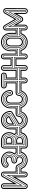

<svg xmlns="http://www.w3.org/2000/svg" viewBox="1632 -2214 585 3888"><g transform="rotate(-90 1924.0 -269.5)"><path d="M373.5 -225.1V-482.2Q373.5 -491 370.6 -498.2Q367.7 -505.4 362.5 -510.5Q357.4 -515.6 350.2 -518.4Q343 -521.2 334.5 -521.2Q323.5 -521.2 314.9 -516.1Q306.4 -511 301.5 -502.4L137 -213.6V-482.7Q137 -491.5 134 -498.7Q131.1 -505.9 126 -511Q120.8 -516.1 113.6 -518.9Q106.4 -521.7 97.9 -521.7Q89.6 -521.7 82.6 -518.7Q75.7 -515.6 70.6 -510.4Q65.4 -505.1 62.6 -498Q59.8 -491 59.8 -482.7V-58.1Q59.8 -50.3 62.6 -43.2Q65.4 -36.1 70.6 -30.8Q75.7 -25.4 82.6 -22.2Q89.6 -19 97.9 -19Q107.2 -19 113 -21.6Q118.9 -24.2 122.8 -27.8Q126.7 -31.5 129.3 -35.8Q131.8 -40 134.3 -43.7L296.4 -320.6V-59.1Q296.4 -51.3 299.2 -44.2Q302 -37.1 307.1 -31.7Q312.3 -26.4 319.2 -23.2Q326.2 -20 334.5 -20Q343 -20 350.2 -22.8Q357.4 -25.6 362.5 -30.8Q367.7 -35.9 370.6 -43.1Q373.5 -50.3 373.5 -59.1V-147H435.1V-127H393.6V-59.1Q393.6 -46.6 388.9 -35.9Q384.3 -25.1 376.3 -17.1Q368.4 -9 357.7 -4.5Q346.9 0 334.5 0Q322 0 311.6 -4.9Q301.3 -9.8 293.6 -17.9Q285.9 -26.1 281.6 -36.7Q277.3 -47.4 277.3 -59.1V-244.9L154.8 -37.8Q148.4 -29.1 143.8 -22Q139.2 -14.9 133.4 -9.8Q127.7 -4.6 119.4 -1.8Q111.1 1 97.9 1Q85.4 1 75.1 -3.9Q64.7 -8.8 57 -17Q49.3 -25.1 45 -35.8Q40.8 -46.4 40.8 -58.1V-482.7Q40.8 -495.1 44.9 -505.9Q49.1 -516.6 56.6 -524.7Q64.2 -532.7 74.7 -537.2Q85.2 -541.7 97.9 -541.7Q110.6 -541.7 121.5 -537.4Q132.3 -533 140.1 -525Q147.9 -517.1 152.5 -506.2Q157 -495.4 157 -482.7V-289.6L283.9 -511.2Q291 -524.9 304 -533.1Q316.9 -541.3 334.5 -541.3Q347.7 -541.3 358.9 -536.4L361.3 -535.4V-535.2Q376 -528.1 384.8 -514.3Q393.6 -500.5 393.6 -482.2V-245.1H435.1V-225.1ZM109.9 -482.7Q109.9 -487.3 106.6 -491.1Q103.3 -494.9 97.9 -494.9Q94 -494.9 90.9 -490.7Q87.9 -486.6 87.9 -482.7V-58.1Q87.9 -54.2 90.2 -51.1Q92.5 -48.1 97.9 -48.1Q100.1 -48.1 102.5 -48.7Q105 -49.3 107.2 -50.2Q109.4 -51 111 -52.2Q112.5 -53.5 113 -54.9L324.5 -429.2V-59.1Q324.5 -55.2 326.8 -52.1Q329.1 -49.1 334.5 -49.1Q339.1 -49.1 342.8 -51.4Q346.4 -53.7 346.4 -59.1V-175H435.1V-166H356.4V-59.1Q356.4 -54.7 354.6 -50.9Q352.8 -47.1 349.6 -44.6Q346.4 -42 342.5 -40.5Q338.6 -39.1 334.5 -39.1Q331.1 -39.1 327.5 -40.6Q324 -42.2 321 -44.9Q318.1 -47.6 316.3 -51.3Q314.5 -54.9 314.5 -59.1V-392.1L120.8 -52.5Q116.9 -45.4 111.8 -41.6Q106.7 -37.8 97.9 -38.1Q94.5 -38.1 90.9 -39.7Q87.4 -41.3 84.5 -44.1Q81.5 -46.9 79.7 -50.4Q77.9 -54 77.9 -58.1V-482.7Q77.9 -486.3 79.6 -490.2Q81.3 -494.1 84.1 -497.3Q86.9 -500.5 90.6 -502.6Q94.2 -504.6 97.9 -504.6Q102.1 -504.6 106 -502.8Q109.9 -501 113 -497.8Q116.2 -494.6 118 -490.7Q119.9 -486.8 119.9 -482.7V-144L320.1 -493.9Q322.8 -498 326.3 -500.6Q329.8 -503.2 334.5 -503.2Q339.1 -503.2 343.1 -501.5Q347.2 -499.8 350.1 -496.8Q353 -493.9 354.7 -490.1Q356.4 -486.3 356.4 -482.2V-206.1H435.1V-197H346.4V-478Q346.4 -484.4 344.5 -488.9Q342.5 -493.4 335.7 -493.4Q331.8 -493.4 329.5 -490.4Q327.1 -487.3 325 -484.1L109.9 -100.8Z M763.9 -272Q768.8 -265.6 773.1 -258.9Q777.3 -252.2 781 -245.1H830.1V-225.1H767.8Q762.5 -238.3 754.6 -250Q746.8 -261.7 736.3 -272Q758.5 -292.7 768.8 -320.2Q779.1 -347.7 779.1 -377.7Q779.1 -398.4 773.1 -417.4Q767.1 -436.3 756.2 -452.4Q745.4 -468.5 730.6 -481.4Q715.8 -494.4 698.1 -503.5Q680.4 -512.7 660.5 -517.6Q640.6 -522.5 619.9 -522.5Q610.8 -522.5 597.9 -520.3Q585 -518.1 570.6 -513.7Q556.2 -509.3 542 -502.8Q527.8 -496.3 516.6 -487.7Q505.4 -479 498.3 -468.4Q491.2 -457.8 491.2 -445.1Q491.2 -437.3 494.4 -430.2Q497.6 -423.1 503.1 -417.7Q508.5 -412.4 515.9 -409.2Q523.2 -406 531.2 -406Q538.8 -406 545.5 -408.9Q552.2 -411.9 558.6 -416.3Q564.9 -420.7 571.5 -425.9Q578.1 -431.2 585.8 -435.5Q593.5 -439.9 602.7 -442.9Q611.8 -445.8 623.3 -445.8Q637.7 -445.8 651.6 -441.5Q665.5 -437.3 676.4 -428.7Q687.3 -420.2 694 -407.5Q700.7 -394.8 700.7 -377.7Q700.7 -342.8 679.1 -327.3Q657.5 -311.8 615.2 -312.3Q607.2 -312.3 600.2 -309.2Q593.3 -306.2 588.1 -300.9Q583 -295.7 580.1 -288.6Q577.1 -281.5 577.1 -273.2Q577.1 -264.9 580.3 -257.8Q583.5 -250.7 588.7 -245.5Q594 -240.2 600.8 -237.2Q607.7 -234.1 615.2 -234.1Q657.5 -233.9 679.1 -216.7Q700.7 -199.5 700.7 -164.6Q700.7 -147.2 694.3 -134.5Q688 -121.8 677.6 -113.3Q667.2 -104.7 653.7 -100.6Q640.1 -96.4 625.7 -96.4Q618.7 -96.4 609 -98Q599.4 -99.6 590 -102.8Q580.6 -106 572.5 -110.7Q564.5 -115.5 560.8 -121.8L510 -208.7Q506.6 -214.1 501.7 -217.4Q496.8 -220.7 491.1 -222.4Q485.4 -224.1 478.9 -224.6Q472.4 -225.1 465.8 -225.1H421.6V-245.1H463.6Q472.4 -245.1 481.4 -243.9Q490.5 -242.7 498.8 -239.7Q507.1 -236.8 514.4 -231.8Q521.7 -226.8 526.9 -219.2L577.9 -132.3Q580.3 -127.9 585.8 -124.8Q591.3 -121.6 597.8 -119.4Q604.2 -117.2 610.8 -116.1Q617.4 -115 622.3 -115Q634.3 -115 645.3 -118Q656.2 -121.1 664.7 -127.3Q673.1 -133.5 678.1 -142.8Q683.1 -152.1 683.1 -164.6Q683.1 -191.2 665.4 -202.9Q647.7 -214.6 615.2 -214.1Q602.8 -214.1 592.2 -219.1Q581.5 -224.1 573.7 -232.4Q565.9 -240.7 561.5 -251.3Q557.1 -262 557.1 -273.2Q557.1 -284.7 561.5 -295Q565.9 -305.4 573.7 -313.5Q581.5 -321.5 592.2 -326.5Q602.8 -331.5 615.2 -332.3Q617.2 -332.3 618.9 -332.2Q620.6 -332 622.6 -332Q637.2 -332 648.4 -334.4Q659.7 -336.7 667.4 -342Q675 -347.4 679.1 -356.2Q683.1 -365 683.1 -377.7Q683.1 -389.6 678.2 -398.9Q673.3 -408.2 665.3 -414.4Q657.2 -420.7 646.6 -423.8Q636 -427 624.3 -427Q614.3 -427 606.3 -424Q598.4 -420.9 591.3 -416.4Q584.2 -411.9 577.6 -406.6Q571 -401.4 564.1 -396.9Q557.1 -392.3 549.2 -389.3Q541.3 -386.2 531.5 -386.2Q519.8 -386.2 509 -390.6Q498.3 -395 490.1 -402.7Q481.9 -410.4 477.1 -421.1Q472.2 -431.9 472.2 -444.3Q473.6 -466.3 486.6 -484.3Q499.5 -502.2 520.3 -515Q541 -527.8 567.1 -534.9Q593.3 -542 621.1 -542Q645 -542 667.6 -536Q690.2 -530 710.1 -519.3Q730 -508.5 746.5 -493.4Q762.9 -478.3 774.7 -460Q786.4 -441.7 793 -420.8Q799.6 -399.9 799.6 -377.7Q799.6 -348.4 790.9 -321.3Q782.2 -294.2 763.9 -272ZM704.1 -272.7Q723.4 -260.3 735.5 -243Q747.6 -225.8 753.2 -206.1H830.1V-197H747.6Q744.6 -209 739.5 -220.2Q734.4 -231.4 726.7 -241.3Q719 -251.2 708.6 -259.3Q698.2 -267.3 685.1 -273.2Q702.6 -280.3 715.2 -291.3Q727.8 -302.2 735.8 -316Q743.9 -329.8 747.7 -345.6Q751.5 -361.3 751.5 -377.7Q751.5 -403.3 740.6 -424.9Q729.7 -446.5 711.5 -462.3Q693.4 -478 669.7 -486.8Q646 -495.6 620.6 -495.6Q610.4 -495.6 598.8 -493.5Q587.2 -491.5 575.7 -487.9Q564.2 -484.4 553.7 -479.6Q543.2 -474.9 535 -469.5Q526.9 -464.1 522.1 -458.3Q517.3 -452.4 517.3 -446.8Q517.3 -441.9 520.9 -437.9Q524.4 -433.8 529.8 -433.8Q534.9 -433.8 537.8 -436.8Q550.3 -447.3 561.8 -454.2Q573.2 -461.2 584.1 -465.5Q595 -469.7 605.3 -471.4Q615.7 -473.1 626 -473.1Q646 -473.1 664.8 -467.3Q683.6 -461.4 698 -449.5Q712.4 -437.5 721.2 -419.7Q730 -401.9 730 -377.7Q730 -329.6 700.9 -307Q671.9 -284.4 615.2 -284.2Q610.6 -284.2 607.4 -280.5Q604.2 -276.9 604.2 -273.2Q604.2 -268.6 607.8 -265.4Q611.3 -262.2 615.2 -262.2Q671.9 -262.7 700.9 -237.8Q730 -212.9 730 -164.6Q730 -140.4 721.2 -122.4Q712.4 -104.5 698 -92.5Q683.6 -80.6 664.8 -74.6Q646 -68.6 626 -68.6Q616.2 -68.6 603 -71.4Q589.8 -74.2 576.9 -79.3Q564 -84.5 553.1 -91.6Q542.2 -98.6 537.1 -107.2L487.8 -189.7Q485.1 -194.3 479.9 -195.7Q474.6 -197 470 -197H421.6V-206.1H467.8Q471.4 -206.1 475.5 -205.7Q479.5 -205.3 483.2 -204.1Q486.8 -202.9 490 -200.7Q493.2 -198.5 495.4 -194.8L543.2 -114.3Q547.9 -106.4 557.5 -99.9Q567.1 -93.3 578.6 -88.5Q590.1 -83.7 602.1 -80.9Q614 -78.1 623 -78.1Q641.4 -78.1 658.8 -83.6Q676.3 -89.1 689.9 -99.9Q703.6 -110.6 711.9 -126.8Q720.2 -143.1 720.2 -164.6Q720.2 -183.1 714.7 -199.2Q709.2 -215.3 696.9 -227.3Q684.6 -239.3 664.6 -246.1Q644.5 -252.9 615.2 -253.2Q605.2 -253.2 600.2 -259Q595.2 -264.9 595.2 -273.2Q595.2 -283 601.1 -288.1Q606.9 -293.2 615.2 -293.2Q644.5 -293.5 664.6 -299.7Q684.6 -305.9 696.9 -317Q709.2 -328.1 714.7 -343.5Q720.2 -358.9 720.2 -377.7Q720.2 -398.9 712.3 -415Q704.3 -431.2 691.2 -441.8Q678 -452.4 660.9 -457.8Q643.8 -463.1 625.5 -463.1Q616.2 -463.1 606.9 -461.7Q597.7 -460.2 587.6 -456.4Q577.6 -452.6 566.9 -446.3Q556.2 -439.9 544.2 -430.4Q537.8 -423.8 530.3 -423.8Q526.1 -423.8 522.2 -425.8Q518.3 -427.7 515.4 -431Q512.5 -434.3 510.6 -438.5Q508.8 -442.6 508.8 -446.8Q508.8 -454.3 514.2 -461.9Q519.5 -469.5 528.4 -476.2Q537.4 -482.9 549 -488.5Q560.5 -494.1 573 -498.2Q585.4 -502.2 597.8 -504.3Q610.1 -506.3 620.6 -506.1Q647.7 -505.4 672.7 -495.5Q697.8 -485.6 716.9 -468.6Q736.1 -451.7 747.6 -428.5Q759 -405.3 759 -377.7Q759 -362.1 755.9 -346.9Q752.7 -331.8 746 -318.2Q739.3 -304.7 728.9 -293.1Q718.5 -281.5 704.1 -272.7ZM421.6 -127V-147H455.3L491.9 -84.5Q497.6 -75.2 506.6 -66.8Q515.6 -58.3 526.9 -51.1Q538.1 -43.9 550.7 -38.1Q563.2 -32.2 575.6 -28.1Q587.9 -23.9 599.4 -21.7Q610.8 -19.5 619.9 -19.5Q648.7 -19.5 675.7 -28.9Q702.6 -38.3 724.1 -55.3Q745.6 -72.3 759.9 -95.7Q774.2 -119.1 777.8 -147H830.1V-127H794.7Q787.4 -98.6 770.4 -75.4Q753.4 -52.2 729.7 -35.6Q706.1 -19 677.5 -9.9Q648.9 -0.7 618.7 -0.7Q608.6 -0.7 595.9 -3.2Q583.3 -5.6 569.5 -10.1Q555.7 -14.6 541.5 -21.2Q527.3 -27.8 514.8 -36Q502.2 -44.2 491.7 -53.8Q481.2 -63.5 474.9 -74.5L443.8 -127ZM421.6 -166V-175H471.7L517.1 -98.9Q521.5 -91.6 528.8 -84.8Q536.1 -78.1 545.2 -72.3Q554.2 -66.4 564.3 -61.8Q574.5 -57.1 584.5 -53.8Q594.5 -50.5 603.8 -48.7Q613 -46.9 620.6 -46.9Q646.2 -46.9 669.8 -55.7Q693.4 -64.5 711.5 -80.1Q729.7 -95.7 740.6 -117.3Q751.5 -138.9 751.5 -164.6Q751.5 -167.2 751.3 -169.8Q751.2 -172.4 751 -175H830.1V-166H759V-164.6Q759 -136.7 747.6 -113.4Q736.1 -90.1 716.8 -73.1Q697.5 -56.2 672.6 -46.6Q647.7 -37.1 620.6 -37.1Q612.8 -37.1 602.9 -38.9Q593 -40.8 582.4 -44.1Q571.8 -47.4 560.9 -52.2Q550 -57.1 540.4 -63.1Q530.8 -69.1 522.9 -76Q515.1 -83 510.5 -90.8L466.3 -166Z M930.4 -262.2 1017.3 -262.5Q1041.7 -262.5 1061.3 -256.2Q1080.8 -250 1094.4 -237.7Q1107.9 -225.3 1115.1 -207Q1122.3 -188.7 1122.3 -164.6Q1122.3 -140.4 1114.3 -122.4Q1106.2 -104.5 1092 -92.7Q1077.9 -80.8 1058.5 -75Q1039.1 -69.1 1016.6 -69.1H930.2ZM930.2 -473.1H1016.6Q1039.1 -473.1 1058.5 -467.3Q1077.9 -461.4 1092 -449.6Q1106.2 -437.7 1114.3 -419.8Q1122.3 -401.9 1122.3 -377.7Q1122.3 -353.5 1115.1 -335.9Q1107.9 -318.4 1094.4 -306.9Q1080.8 -295.4 1061.4 -289.9Q1042 -284.4 1017.6 -284.4L930.7 -284.7ZM940.2 -79.1H1016.4Q1037.6 -79.1 1055.3 -84.5Q1073 -89.8 1085.7 -100.6Q1098.4 -111.3 1105.5 -127.3Q1112.5 -143.3 1112.5 -164.6Q1112.5 -183.1 1107.3 -199.2Q1102.1 -215.3 1090.6 -227.2Q1079.1 -239 1061 -245.7Q1043 -252.4 1017.3 -252.4L940.4 -252.2ZM940.4 -294.2 1017.3 -293.9Q1043 -293.9 1061 -299.9Q1079.1 -305.9 1090.6 -317Q1102.1 -328.1 1107.3 -343.5Q1112.5 -358.9 1112.5 -377.7Q1112.5 -398.9 1105.5 -414.9Q1098.4 -430.9 1085.7 -441.7Q1073 -452.4 1055.3 -457.8Q1037.6 -463.1 1016.4 -463.1H940.2ZM881.1 -225.1H818.1V-245.1H861.1V-482.9Q861.1 -495.1 865.1 -505.6Q869.1 -516.1 876.5 -523.9Q883.8 -531.7 893.8 -536.4Q903.8 -541 915.8 -541.7L916.3 -542.2H1017.1Q1048.1 -542.2 1073.2 -535.6Q1098.4 -529.1 1117.8 -517.6Q1137.2 -506.1 1151.2 -490.5Q1165.3 -474.9 1174.3 -456.7Q1183.3 -438.5 1187.6 -418.3Q1191.9 -398.2 1191.9 -377.7Q1191.9 -348.4 1183.2 -321.3Q1174.6 -294.2 1156.2 -272Q1161.1 -265.6 1165.4 -258.9Q1169.7 -252.2 1173.3 -245.1H1227.8V-225.1H1160.2Q1154.8 -238.3 1147 -250Q1139.2 -261.7 1128.7 -272Q1150.9 -292.7 1161.1 -320.2Q1171.4 -347.7 1171.4 -377.7Q1171.4 -395.8 1167.6 -413.6Q1163.8 -431.4 1155.8 -447.5Q1147.7 -463.6 1135.4 -477.3Q1123 -491 1105.8 -501.1Q1088.6 -511.2 1066.5 -516.8Q1044.4 -522.5 1016.8 -522.5H920.2Q911.6 -522.5 904.4 -519.5Q897.2 -516.6 892.1 -511.4Q887 -506.1 884 -498.9Q881.1 -491.7 881.1 -483.2ZM1017.1 -234.1Q1034.4 -234.1 1048.5 -229.7Q1062.5 -225.3 1072.4 -216.7Q1082.3 -208 1087.6 -194.9Q1093 -181.9 1093 -164.6Q1093 -147.2 1087.3 -134.5Q1081.5 -121.8 1071.4 -113.4Q1061.3 -105 1047.4 -101Q1033.4 -96.9 1017.1 -96.9H958.3L958.5 -234.4ZM958.5 -311 958.3 -445.3H1017.1Q1033.4 -445.3 1047.4 -441.3Q1061.3 -437.3 1071.4 -428.8Q1081.5 -420.4 1087.3 -407.7Q1093 -395 1093 -377.7Q1093 -360.4 1087.6 -347.8Q1082.3 -335.2 1072.4 -327.1Q1062.5 -319.1 1048.5 -315.2Q1034.4 -311.3 1017.1 -311.3ZM897.9 -4.2Q881.3 -10.3 871.2 -24.9Q861.1 -39.6 861.1 -59.3V-127H818.1V-147H881.1V-59.1Q881.1 -51 884 -43.8Q887 -36.6 892.2 -31.4Q897.5 -26.1 904.7 -23.1Q911.9 -20 920.4 -20Q921.6 -20 922.6 -20Q923.6 -20 924.8 -20.3H925.3L1016.8 -19.8Q1054.7 -19.5 1082.5 -30Q1110.4 -40.5 1129 -58.2Q1147.7 -75.9 1157.8 -99Q1168 -122.1 1170.4 -147H1227.8V-127H1188.2Q1183.1 -101.6 1170.5 -78.5Q1158 -55.4 1137 -38.1Q1116 -20.8 1086.3 -10.4Q1056.6 0 1017.1 0H916.3L916 -0.2Q906 -1 897.9 -4.2ZM898.2 -482.9Q898.2 -491.5 904.8 -497.7Q911.4 -503.9 920.2 -505.1L1017.1 -504.4Q1053 -504.9 1078.5 -494.1Q1104 -483.4 1120.2 -465.5Q1136.5 -447.5 1143.9 -424.6Q1151.4 -401.6 1151.4 -377.7Q1151.4 -362.1 1148.2 -346.9Q1145 -331.8 1138.3 -318.2Q1131.6 -304.7 1121.2 -293.1Q1110.8 -281.5 1096.4 -272.7Q1115.7 -260.3 1127.8 -243Q1139.9 -225.8 1145.5 -206.1H1227.8V-197H1139.9Q1137 -209 1131.8 -220.2Q1126.7 -231.4 1119 -241.3Q1111.3 -251.2 1101 -259.3Q1090.6 -267.3 1077.4 -273.2Q1095 -280.3 1107.5 -291.3Q1120.1 -302.2 1128.2 -316Q1136.2 -329.8 1140 -345.6Q1143.8 -361.3 1143.8 -377.7Q1143.8 -400.1 1136.6 -421.3Q1129.4 -442.4 1114.1 -458.9Q1098.9 -475.3 1074.8 -485.4Q1050.8 -495.4 1017.1 -495.4L920.2 -495.1Q914.8 -495.1 911.5 -491.3Q908.2 -487.5 908.2 -482.9V-197H818.1V-206.1H898.2ZM977.3 -116 1016.8 -115.7Q1033 -115 1044.1 -118.5Q1055.2 -122.1 1062.1 -128.8Q1069.1 -135.5 1072.3 -144.7Q1075.4 -153.8 1075.4 -164.6Q1075.4 -178 1071 -187.6Q1066.7 -197.3 1059 -203.4Q1051.3 -209.5 1040.6 -212.3Q1030 -215.1 1017.8 -215.1L977.5 -215.3ZM977.5 -331.8 1017.8 -332Q1030 -332 1040.6 -334.1Q1051.3 -336.2 1059 -341.4Q1066.7 -346.7 1071 -355.5Q1075.4 -364.3 1075.4 -377.7Q1075.4 -388.2 1072.3 -397.5Q1069.1 -406.7 1062.1 -413.5Q1055.2 -420.2 1044.1 -423.7Q1033 -427.2 1016.8 -426.5L977.3 -426.3ZM1143.8 -164.6Q1143.8 -167.2 1143.7 -169.8Q1143.6 -172.4 1143.3 -175H1227.8V-166H1151.4V-164.6Q1151.4 -140.6 1143.9 -117.7Q1136.5 -94.7 1120.2 -76.8Q1104 -58.8 1078.5 -48.1Q1053 -37.4 1017.1 -37.8L920.2 -37.1Q913.6 -37.6 909.7 -41Q905.8 -44.4 901.4 -48.8Q898.2 -54 898.2 -59.3V-166H818.1V-175H908.2V-59.3Q908.2 -54.7 911.5 -50.9Q914.8 -47.1 920.2 -47.1L1017.1 -46.9Q1050.8 -46.9 1074.8 -56.9Q1098.9 -66.9 1114.1 -83.4Q1129.4 -99.9 1136.6 -121Q1143.8 -142.1 1143.8 -164.6Z M1318.4 -356Q1318.4 -380.9 1327.4 -402Q1336.4 -423.1 1352.1 -438.7Q1367.7 -454.3 1388.8 -463.1Q1409.9 -471.9 1434.3 -471.9Q1447.8 -471.9 1461.9 -468.6Q1476.1 -465.3 1489.4 -459Q1502.7 -452.6 1514.3 -443.2Q1525.9 -433.8 1534.4 -421.6Q1543 -409.4 1547.5 -394.4Q1552 -379.4 1551.3 -362.1Q1550.8 -362.1 1541.1 -356.6Q1531.5 -351.1 1516.1 -342.2Q1500.7 -333.3 1481.1 -321.7Q1461.4 -310.1 1440.6 -297.6Q1419.7 -285.2 1399.3 -272.9Q1378.9 -260.7 1362.1 -250.7Q1345.2 -240.7 1333.5 -233.5Q1321.8 -226.3 1318.4 -224.1ZM1248.3 -245.1V-356Q1248.3 -383.1 1256.7 -409.7Q1265.1 -436.3 1280.3 -459.4Q1295.4 -482.4 1316.7 -500.6Q1337.9 -518.8 1363.3 -529.1Q1380.1 -535.9 1398.6 -538.9Q1417 -542 1434.3 -542Q1452.6 -542 1471.2 -538.9Q1489.7 -535.9 1506.3 -529.1Q1532 -518.8 1553.1 -500.6Q1574.2 -482.4 1589.4 -459.4Q1604.5 -436.3 1612.9 -409.7Q1621.3 -383.1 1621.3 -356Q1621.3 -339.4 1612.2 -326.3Q1603 -313.2 1589.4 -304.9L1367.4 -172.1Q1369.6 -160.4 1375.9 -150.4Q1382.1 -140.4 1391.1 -132.9Q1400.1 -125.5 1411.3 -121.2Q1422.4 -116.9 1434.3 -116.9Q1447.8 -116.9 1460.3 -122.2Q1472.9 -127.4 1482.4 -136.8Q1491.9 -146.2 1497.7 -158.8Q1503.4 -171.4 1503.4 -186Q1503.4 -198 1508.1 -208.7Q1512.7 -219.5 1520.8 -227.5Q1528.8 -235.6 1539.6 -240.4Q1550.3 -245.1 1562.5 -245.1H1652.3V-225.1H1562.5Q1550.5 -225.1 1543.3 -221.7Q1536.1 -218.3 1532.1 -212.5Q1528.1 -206.8 1526.2 -199.3Q1524.4 -191.9 1523.3 -183.8Q1522.2 -175.8 1520.9 -167.5Q1519.5 -159.2 1516.4 -152.1Q1511.2 -140.1 1502.7 -130Q1494.1 -119.9 1483.3 -112.5Q1472.4 -105.2 1460 -101.1Q1447.5 -96.9 1434.3 -96.9Q1416.7 -96.9 1401.6 -103.5Q1386.5 -110.1 1375 -121.5Q1363.5 -132.8 1356.1 -148.3Q1348.6 -163.8 1346.4 -181.9Q1346.7 -182.1 1347.5 -182.6Q1348.4 -183.1 1351.4 -184.9Q1354.5 -186.8 1360.6 -190.6Q1366.7 -194.3 1377.7 -200.9Q1388.7 -207.5 1405.5 -217.5Q1422.4 -227.5 1446.7 -242.1Q1470.9 -256.6 1503.7 -276.1Q1536.4 -295.7 1579.3 -321Q1590.1 -327.1 1595.7 -335.2Q1601.3 -343.3 1601.3 -356Q1601.3 -379.2 1595.3 -400.5Q1589.4 -421.9 1578.5 -440.3Q1567.6 -458.7 1552.4 -473.9Q1537.1 -489 1518.6 -499.6Q1500 -510.3 1478.6 -516.1Q1457.3 -522 1434.3 -522Q1411.4 -522 1390.1 -516.1Q1368.9 -510.3 1350.5 -499.4Q1332 -488.5 1316.9 -473.4Q1301.8 -458.3 1290.9 -439.8Q1280 -421.4 1274.2 -400.1Q1268.3 -378.9 1268.3 -356V-225.1H1220.9V-245.1ZM1540.3 -366.9Q1540.8 -385 1531.6 -402.5Q1522.5 -419.9 1507.3 -433.6Q1492.2 -447.3 1473 -455.7Q1453.9 -464.1 1434.3 -464.1Q1412.4 -464.1 1392.9 -455.3Q1373.5 -446.5 1359.3 -431.8Q1345 -417 1336.7 -397.3Q1328.4 -377.7 1328.4 -356V-241ZM1346.4 -356Q1346.4 -374.3 1353.8 -390.5Q1361.1 -406.7 1373.2 -418.8Q1385.3 -430.9 1401.1 -438Q1417 -445.1 1434.3 -445.1Q1450.4 -445.1 1464.2 -439.5Q1478 -433.8 1489.1 -424.6Q1500.2 -415.3 1508.4 -402.8Q1516.6 -390.4 1521.5 -377Q1521 -376.7 1519.7 -376.1Q1518.3 -375.5 1513.4 -372.7Q1508.5 -369.9 1498.7 -364Q1488.8 -358.2 1471.2 -347.7Q1453.6 -337.2 1426.9 -321.2Q1400.1 -305.2 1361.3 -282Q1357.7 -279.8 1353.9 -278.1Q1350.1 -276.4 1346.4 -273.9ZM1287.4 -206.1V-356Q1287.4 -378.9 1293.7 -399.8Q1300 -420.7 1311.9 -438.2Q1323.7 -455.8 1340.6 -469.6Q1357.4 -483.4 1378.4 -491.9Q1392.8 -498 1406 -501Q1419.2 -503.9 1434.3 -503.9Q1465.1 -503.9 1492.1 -492.3Q1519 -480.7 1539.1 -460.7Q1559.1 -440.7 1570.7 -413.7Q1582.3 -386.7 1582.3 -356Q1582.3 -350.8 1579.6 -346.4Q1576.9 -342 1572.5 -339.1L1328.4 -194.1Q1328.4 -168.9 1336.7 -147.8Q1345 -126.7 1359.3 -111.5Q1373.5 -96.2 1392.9 -87.6Q1412.4 -79.1 1434.3 -79.1Q1458.3 -79.1 1477.3 -87.4Q1496.3 -95.7 1510.1 -110.1Q1523.9 -124.5 1532.1 -144Q1540.3 -163.6 1542.5 -186Q1543.2 -195.1 1547.9 -200.6Q1552.5 -206.1 1562.5 -206.1H1652.3V-197H1562.5Q1557.9 -197 1554.6 -193.7Q1551.3 -190.4 1551.3 -186Q1551.3 -161.6 1541.7 -140.5Q1532.2 -119.4 1516.1 -103.8Q1500 -88.1 1478.8 -79.1Q1457.5 -70.1 1434.3 -70.1Q1405.8 -70.1 1384.2 -81.1Q1362.5 -92 1347.9 -110.1Q1333.3 -128.2 1325.8 -151.4Q1318.4 -174.6 1318.4 -199Q1319.1 -199 1329.5 -204.8Q1339.8 -210.7 1356.3 -220.3Q1372.8 -230 1393.9 -242.6Q1415 -255.1 1437.3 -268.3Q1459.5 -281.5 1481.3 -294.6Q1503.2 -307.6 1521.1 -318.4Q1539.1 -329.1 1551.4 -336.5Q1563.7 -344 1567.4 -345.9Q1569.6 -349.1 1571 -350.7Q1572.5 -352.3 1572.5 -356Q1572.5 -384.5 1561.8 -409.8Q1551 -435.1 1532.3 -454Q1513.7 -472.9 1488.4 -484Q1463.1 -495.1 1434.3 -495.1Q1420.9 -495.1 1408.1 -492.2Q1395.3 -489.3 1382.3 -483.9Q1362.8 -475.6 1347 -462.6Q1331.3 -449.7 1320.3 -433.1Q1309.3 -416.5 1303.3 -397Q1297.4 -377.4 1297.4 -356V-197H1220.9V-206.1ZM1272.5 -147Q1280.3 -119.1 1295.7 -95.8Q1311 -72.5 1332 -55.7Q1353 -38.8 1379 -29.4Q1405 -20 1434.3 -20Q1461.4 -20 1488.3 -29.2Q1515.1 -38.3 1537.6 -55.1Q1560.1 -71.8 1576.2 -95.1Q1592.3 -118.4 1597.4 -147H1652.3V-127H1611.3Q1602.1 -98.9 1584.4 -75.6Q1566.7 -52.2 1543.2 -35.4Q1519.8 -18.6 1491.8 -9.3Q1463.9 0 1434.3 0Q1405 0 1377.4 -9.4Q1349.9 -18.8 1326.5 -35.6Q1303.2 -52.5 1285.5 -75.8Q1267.8 -99.1 1258.3 -127H1220.9V-147ZM1497.3 -386 1493.4 -392.1Q1483.6 -408 1468.5 -416.5Q1453.4 -425 1434.3 -425Q1419.7 -425 1407.3 -419.6Q1395 -414.1 1385.9 -404.8Q1376.7 -395.5 1371.6 -382.8Q1366.5 -370.1 1366.5 -356V-306.9ZM1581.3 -166Q1576.2 -137.5 1563.6 -114.1Q1551 -90.8 1532.2 -74.1Q1513.4 -57.4 1488.6 -48.2Q1463.9 -39.1 1434.3 -39.1Q1404.8 -39.1 1379.9 -47.7Q1355 -56.4 1336.2 -72.9Q1317.4 -89.4 1305.1 -112.8Q1292.7 -136.2 1288.3 -166H1220.9V-175H1297.4Q1297.4 -157 1302.9 -140.6Q1308.3 -124.3 1318 -110.4Q1327.6 -96.4 1340.7 -85.1Q1353.8 -73.7 1369 -65.7Q1384.3 -57.6 1400.9 -53.3Q1417.5 -49.1 1434.3 -49.1Q1458.3 -49.1 1481.7 -57.7Q1505.1 -66.4 1524.3 -82.8Q1543.5 -99.1 1556.5 -122.4Q1569.6 -145.8 1572.5 -175H1652.3V-166Z M2098.4 -225.1H1986.3Q1978.5 -225.1 1971.4 -221.9Q1964.4 -218.8 1959 -213.4Q1953.6 -208 1950.6 -200.9Q1947.5 -193.8 1947.5 -186Q1947.5 -168 1940.6 -151.9Q1933.6 -135.7 1921.6 -123.5Q1909.7 -111.3 1893.8 -104.1Q1877.9 -96.9 1860.4 -96.9Q1842 -96.9 1825.8 -104.1Q1809.6 -111.3 1797.5 -123.5Q1785.4 -135.7 1778.4 -151.9Q1771.5 -168 1771.5 -186V-356Q1771.5 -369.9 1775.3 -382.4Q1779.1 -395 1786.3 -405.5Q1793.5 -416 1803.6 -424.1Q1813.7 -432.1 1826.4 -437Q1835.4 -440.7 1843 -442.9Q1850.6 -445.1 1860.4 -445.1Q1879.2 -445.1 1895.1 -437.6Q1911.1 -430.2 1922.7 -417.8Q1934.3 -405.5 1940.9 -389.4Q1947.5 -373.3 1947.5 -356Q1947.5 -348.4 1950.8 -341.4Q1954.1 -334.5 1959.5 -329Q1964.8 -323.5 1971.8 -320.2Q1978.8 -316.9 1986.3 -316.9Q1994.1 -316.9 2001.5 -320.1Q2008.8 -323.2 2014.3 -328.6Q2019.8 -334 2023.1 -341.1Q2026.4 -348.1 2026.4 -356Q2026.4 -378.9 2020.5 -400.1Q2014.6 -421.4 2003.8 -439.8Q1992.9 -458.3 1977.8 -473.4Q1962.6 -488.5 1944.2 -499.4Q1925.8 -510.3 1904.5 -516.1Q1883.3 -522 1860.4 -522Q1834.2 -522 1810.7 -515Q1787.1 -508.1 1767.3 -494.9Q1747.6 -481.7 1732.1 -462.8Q1716.6 -443.8 1706.3 -419.9Q1699.7 -404.1 1696 -388.7Q1692.4 -373.3 1692.4 -356V-225.1H1622.3V-245.1H1674.3V-356Q1674.3 -395 1688.7 -429Q1703.1 -462.9 1728.3 -488Q1753.4 -513.2 1787.4 -527.6Q1821.3 -542 1860.4 -542Q1886.2 -542 1909.9 -535.3Q1933.6 -528.6 1954.1 -516.5Q1974.6 -504.4 1991.5 -487.3Q2008.3 -470.2 2020.3 -449.6Q2032.2 -429 2038.8 -405.2Q2045.4 -381.3 2045.4 -356Q2045.4 -344.2 2040.5 -333.6Q2035.6 -323 2027.5 -314.9Q2019.3 -306.9 2008.7 -302Q1998 -297.1 1986.3 -297.1Q1974.4 -297.1 1964 -302.1Q1953.6 -307.1 1945.9 -315.3Q1938.2 -323.5 1933.8 -334.1Q1929.4 -344.7 1929.4 -356Q1929.4 -370.1 1923.5 -382.8Q1917.5 -395.5 1907.7 -404.8Q1897.9 -414.1 1885.5 -419.6Q1873 -425 1860.4 -425Q1846.2 -425 1833.5 -419.8Q1820.8 -414.6 1811.3 -405.2Q1801.8 -395.8 1796.1 -383.2Q1790.5 -370.6 1790.5 -356V-186Q1790.5 -171.6 1796.1 -159.1Q1801.8 -146.5 1811.3 -137.2Q1820.8 -127.9 1833.5 -122.4Q1846.2 -116.9 1860.4 -116.9Q1866.5 -116.9 1873.4 -118.3Q1880.4 -119.6 1886.5 -122.1Q1895.8 -126.2 1903.7 -133.2Q1911.6 -140.1 1917.4 -148.7Q1923.1 -157.2 1926.3 -166.9Q1929.4 -176.5 1929.4 -186Q1929.4 -198 1934.1 -208.7Q1938.7 -219.5 1946.7 -227.5Q1954.6 -235.6 1964.8 -240.4Q1975.1 -245.1 1986.3 -245.1H2098.4ZM1711.4 -206.1V-356Q1711.4 -376.7 1717 -395.8Q1722.7 -414.8 1732.7 -431.3Q1742.7 -447.8 1756.6 -461.1Q1770.5 -474.4 1787.1 -483.9Q1803.7 -493.4 1822.3 -498.7Q1840.8 -503.9 1860.4 -503.9Q1891.1 -503.9 1918 -492.2Q1944.8 -480.5 1964.6 -460.3Q1984.4 -440.2 1995.8 -413.2Q2007.3 -386.2 2007.3 -356Q2007.3 -351.8 2005.6 -348.1Q2003.9 -344.5 2001 -341.8Q1998 -339.1 1994.3 -337.5Q1990.5 -335.9 1986.3 -335.9Q1982.7 -335.9 1979 -337.6Q1975.3 -339.4 1972.5 -342.2Q1969.7 -345 1968 -348.6Q1966.3 -352.3 1966.3 -356Q1966.3 -378.2 1957.6 -397.8Q1949 -417.5 1934.3 -432.3Q1919.7 -447 1900.5 -455.6Q1881.3 -464.1 1860.4 -464.1Q1838.4 -464.1 1818.7 -455.3Q1799.1 -446.5 1784.3 -431.8Q1769.5 -417 1761 -397.3Q1752.4 -377.7 1752.4 -356V-186Q1752.4 -163.8 1761 -144.4Q1769.5 -125 1784.3 -110.5Q1799.1 -95.9 1818.7 -87.5Q1838.4 -79.1 1860.4 -79.1Q1882.8 -79.1 1902.2 -87.5Q1921.6 -95.9 1935.9 -110.5Q1950.2 -125 1958.3 -144.4Q1966.3 -163.8 1966.3 -186Q1966.3 -194.3 1972.2 -200.2Q1978 -206.1 1986.3 -206.1H2098.4V-197Q2095 -197 2085.2 -197.3Q2075.4 -197.5 2062.7 -197.6Q2050 -197.8 2036 -197.8Q2022 -197.8 2009.9 -197.4Q1997.8 -197 1989.4 -196.3Q1981 -195.6 1979.5 -194.1Q1976.3 -190.9 1976.3 -186Q1976.3 -162.1 1966.9 -141Q1957.5 -119.9 1941.5 -104.1Q1925.5 -88.4 1904.5 -79.2Q1883.5 -70.1 1860.4 -70.1Q1836.4 -70.1 1814.9 -79.1Q1793.5 -88.1 1777.3 -103.8Q1761.2 -119.4 1751.8 -140.5Q1742.4 -161.6 1742.4 -186V-356Q1742.4 -381.1 1751.6 -402.3Q1760.7 -423.6 1776.6 -439.1Q1792.5 -454.6 1814.1 -463.3Q1835.7 -471.9 1860.4 -471.9Q1886 -471.9 1907.2 -461.9Q1928.5 -451.9 1943.8 -435.7Q1959.2 -419.4 1967.8 -398.6Q1976.3 -377.7 1976.3 -356Q1976.3 -351.6 1979.5 -348.8Q1982.7 -345.9 1986.3 -345.9Q1991 -345.9 1994.1 -348.8Q1997.3 -351.6 1997.3 -356Q1997.3 -374.8 1992.4 -392.3Q1987.5 -409.9 1978.8 -425.4Q1970 -440.9 1957.4 -453.7Q1944.8 -466.6 1929.7 -475.7Q1914.6 -484.9 1897 -490Q1879.4 -495.1 1860.4 -495.1Q1831.1 -495.1 1805.8 -483.8Q1780.5 -472.4 1761.7 -453.2Q1742.9 -434.1 1732.2 -408.9Q1721.4 -383.8 1721.4 -356V-197H1622.3V-206.1ZM2098.4 -127H2036.4Q2025.1 -99.6 2007.6 -76.3Q1990 -53 1967.4 -36Q1944.8 -19 1917.7 -9.5Q1890.6 0 1860.4 0Q1828.9 0 1801.1 -9.9Q1773.4 -19.8 1750.7 -36.9Q1728 -54 1710.7 -77.1Q1693.4 -100.3 1682.4 -127H1622.3V-147H1697.5Q1704.6 -118.9 1720.2 -95.6Q1735.8 -72.3 1757.4 -55.4Q1779.1 -38.6 1805.4 -29.3Q1831.8 -20 1860.4 -20Q1889.9 -20 1915.9 -29.4Q1941.9 -38.8 1962.8 -55.7Q1983.6 -72.5 1998.7 -95.8Q2013.7 -119.1 2021.5 -147H2098.4ZM2006.3 -166Q2002.9 -138.7 1990 -115.4Q1977.1 -92 1957.4 -75.1Q1937.7 -58.1 1912.7 -48.6Q1887.7 -39.1 1860.4 -39.1Q1831.5 -39.1 1807.4 -48.2Q1783.2 -57.4 1764.3 -74.1Q1745.4 -90.8 1732.3 -114.1Q1719.2 -137.5 1712.4 -166H1622.3V-175H1721.4Q1728.5 -147.2 1739.4 -124.1Q1750.2 -101.1 1766.6 -84.4Q1783 -67.6 1805.9 -58.3Q1828.9 -49.1 1860.4 -49.1Q1889.9 -49.1 1913.2 -59.1Q1936.5 -69.1 1953.5 -85.9Q1970.5 -102.8 1981.2 -124.9Q1991.9 -147 1996.3 -170.9Q1996.3 -171.9 1996.8 -173.1Q1997.3 -174.3 1997.3 -175H2098.4V-166Z M2219.2 -206.1 2218.3 -463.9H2136Q2127.4 -463.9 2121.6 -469.6Q2115.7 -475.3 2115.7 -483.9Q2115.7 -503.9 2135.7 -503.9L2340.3 -503.7Q2349.6 -503.7 2355 -498.3Q2360.4 -492.9 2360.4 -483.6Q2360.4 -474.6 2355 -469.2Q2349.6 -463.9 2340.3 -463.9H2260.3V-206.1H2411.4V-197H2250.2V-471.7H2340.3Q2345 -471.7 2347.7 -475.3Q2350.3 -479 2350.3 -483.6Q2350.3 -488.3 2347.7 -491.6Q2345 -494.9 2340.3 -494.9L2135.7 -495.1Q2131.8 -495.1 2128.3 -491.6Q2124.8 -488 2124.8 -483.9Q2124.8 -479 2128.3 -475.3Q2131.8 -471.7 2136 -471.7H2229.2V-197H2066.4V-206.1ZM2260.3 -166V-59.1Q2260.3 -50 2254.3 -44.6Q2248.3 -39.1 2239.3 -39.1Q2231 -39.1 2225.1 -44.9Q2219.2 -50.8 2219.2 -59.1V-166H2066.4V-175H2229.2V-59.1Q2229.2 -54.4 2232.1 -51.8Q2234.9 -49.1 2239.3 -49.1Q2244.6 -49.1 2247.4 -51Q2250.2 -53 2250.2 -59.1V-175H2411.4V-166ZM2411.4 -225.1H2278.3V-445.3H2341.3Q2349.4 -445.3 2356.3 -448.2Q2363.3 -451.2 2368.4 -456.4Q2373.5 -461.7 2376.5 -468.6Q2379.4 -475.6 2379.4 -483.6Q2379.4 -491.2 2376.6 -498.3Q2373.8 -505.4 2368.4 -510.7Q2363 -516.8 2355.5 -519.3Q2347.9 -521.7 2340.3 -521.7L2135.7 -522Q2128.2 -522 2121.2 -519Q2114.3 -516.1 2108.8 -511Q2103.3 -505.9 2100 -498.9Q2096.7 -491.9 2096.7 -483.9Q2096.7 -473.6 2100 -466.6Q2103.3 -459.5 2108.8 -455.1Q2114.3 -450.7 2121.6 -448.5Q2128.9 -446.3 2137 -445.3H2200.2V-225.1H2066.4V-245.1H2180.4V-424.8L2135.7 -425Q2123.8 -425 2113 -429.7Q2102.3 -434.3 2094.2 -442.4Q2086.2 -450.4 2081.4 -461.2Q2076.7 -471.9 2076.7 -483.9Q2076.7 -495.8 2081.4 -506.5Q2086.2 -517.1 2094.2 -525Q2102.3 -533 2113 -537.5Q2123.8 -542 2135.7 -542L2340.3 -541.7Q2352.8 -541.7 2363.4 -537.4Q2374 -533 2381.8 -525.1Q2389.6 -517.3 2394 -506.7Q2398.4 -496.1 2398.4 -483.6Q2398.4 -471.2 2394.2 -460.4Q2389.9 -449.7 2382.2 -441.8Q2374.5 -433.8 2363.8 -429.3Q2353 -424.8 2340.3 -424.8H2298.3V-245.1H2411.4ZM2411.4 -127H2298.3V-59.1Q2298.3 -47.1 2293.6 -36.4Q2288.8 -25.6 2280.8 -17.6Q2272.7 -9.5 2262 -4.8Q2251.2 0 2239.3 0Q2228.8 0 2217.3 -4.8Q2205.8 -9.5 2198.2 -17.1Q2190.7 -25.4 2185.5 -36.5Q2180.4 -47.6 2180.4 -59.1V-127H2066.4V-147H2200.2V-59.1Q2200.2 -51.3 2203.4 -44.2Q2206.5 -37.1 2211.9 -31.7Q2217.3 -26.4 2224.4 -23.2Q2231.4 -20 2239.3 -20Q2247.8 -20 2255 -23.1Q2262.2 -26.1 2267.3 -31.4Q2272.5 -36.6 2275.4 -43.7Q2278.3 -50.8 2278.3 -59.1V-147H2411.4Z M2433.1 -245.1V-482.9Q2433.1 -495.6 2437.6 -506.5Q2442.1 -517.3 2450 -525.3Q2457.8 -533.2 2468.6 -537.6Q2479.5 -542 2492.2 -542Q2504.9 -542 2515.4 -537.5Q2525.9 -533 2533.4 -524.9Q2541 -516.8 2545.2 -506.1Q2549.3 -495.4 2549.3 -482.9V-346.9H2667.5V-482.9Q2667.5 -495.6 2672 -506.5Q2676.5 -517.3 2684.3 -525.3Q2692.1 -533.2 2703 -537.6Q2713.9 -542 2726.6 -542Q2739.3 -542 2749.8 -537.5Q2760.3 -533 2767.8 -524.9Q2775.4 -516.8 2779.5 -506.1Q2783.7 -495.4 2783.7 -482.9V-245.1H2812V-225.1H2764.6V-482.9Q2764.6 -491.2 2761.8 -498.3Q2759 -505.4 2753.9 -510.6Q2748.8 -515.9 2741.8 -518.9Q2734.9 -522 2726.6 -522Q2718 -522 2710.8 -519.2Q2703.6 -516.4 2698.5 -511.2Q2693.4 -506.1 2690.4 -498.9Q2687.5 -491.7 2687.5 -482.9V-326.9H2530.3V-482.9Q2530.3 -491.2 2527.5 -498.3Q2524.7 -505.4 2519.5 -510.6Q2514.4 -515.9 2507.4 -518.9Q2500.5 -522 2492.2 -522Q2483.6 -522 2476.4 -519.2Q2469.2 -516.4 2464.1 -511.2Q2459 -506.1 2456.1 -498.9Q2453.1 -491.7 2453.1 -482.9V-225.1H2404.8V-245.1ZM2470.2 -206.1V-482.9Q2470.2 -487.1 2472 -491Q2473.9 -494.9 2477.1 -498Q2480.2 -501.2 2484.1 -503.1Q2488 -504.9 2492.2 -504.9Q2495.8 -504.9 2499.5 -502.8Q2503.2 -500.7 2506 -497.6Q2508.8 -494.4 2510.5 -490.5Q2512.2 -486.6 2512.2 -482.9V-307.9H2704.6V-482.9Q2704.6 -487.1 2706.4 -491Q2708.3 -494.9 2711.4 -498Q2714.6 -501.2 2718.5 -503.1Q2722.4 -504.9 2726.6 -504.9Q2730.2 -504.9 2733.9 -502.8Q2737.5 -500.7 2740.4 -497.6Q2743.2 -494.4 2744.9 -490.5Q2746.6 -486.6 2746.6 -482.9V-206.1H2812V-197H2736.6V-482.9Q2736.6 -486.8 2733.5 -491Q2730.5 -495.1 2726.6 -495.1Q2721.2 -495.1 2717.9 -491.3Q2714.6 -487.5 2714.6 -482.9V-298.8H2502.2V-482.9Q2502.2 -486.8 2499.1 -491Q2496.1 -495.1 2492.2 -495.1Q2486.8 -495.1 2483.5 -491.3Q2480.2 -487.5 2480.2 -482.9V-197H2404.8V-206.1ZM2453.1 -147V-59.1Q2453.1 -50.3 2456.1 -43.1Q2459 -35.9 2464.1 -30.8Q2469.2 -25.6 2476.4 -22.8Q2483.6 -20 2492.2 -20Q2500.5 -20 2507.4 -23.2Q2514.4 -26.4 2519.5 -31.7Q2524.7 -37.1 2527.5 -44.2Q2530.3 -51.3 2530.3 -59.1V-248.8H2687.5V-59.1Q2687.5 -50.3 2690.4 -43.1Q2693.4 -35.9 2698.5 -30.8Q2703.6 -25.6 2710.8 -22.8Q2718 -20 2726.6 -20Q2734.9 -20 2741.8 -23.2Q2748.8 -26.4 2753.9 -31.7Q2759 -37.1 2761.8 -44.2Q2764.6 -51.3 2764.6 -59.1V-147H2812V-127H2783.7V-59.1Q2783.7 -47.4 2779.4 -36.7Q2775.1 -26.1 2767.5 -17.9Q2759.8 -9.8 2749.4 -4.9Q2739 0 2726.6 0Q2714.1 0 2703.4 -4.5Q2692.6 -9 2684.7 -17.1Q2676.8 -25.1 2672.1 -35.9Q2667.5 -46.6 2667.5 -59.1V-228.8H2549.3V-59.1Q2549.3 -47.4 2545 -36.7Q2540.8 -26.1 2533.1 -17.9Q2525.4 -9.8 2515 -4.9Q2504.6 0 2492.2 0Q2479.7 0 2469 -4.5Q2458.3 -9 2450.3 -17.1Q2442.4 -25.1 2437.7 -35.9Q2433.1 -46.6 2433.1 -59.1V-127H2404.8V-147ZM2746.6 -166V-59.1Q2746.6 -54.9 2744.8 -51.3Q2742.9 -47.6 2740 -44.9Q2737.1 -42.2 2733.5 -40.6Q2730 -39.1 2726.6 -39.1Q2722.4 -39.1 2718.5 -40.5Q2714.6 -42 2711.4 -44.6Q2708.3 -47.1 2706.4 -50.9Q2704.6 -54.7 2704.6 -59.1V-267.8H2512.2V-59.1Q2512.2 -54.9 2510.4 -51.3Q2508.5 -47.6 2505.6 -44.9Q2502.7 -42.2 2499.1 -40.6Q2495.6 -39.1 2492.2 -39.1Q2488 -39.1 2484.1 -40.5Q2480.2 -42 2477.1 -44.6Q2473.9 -47.1 2472 -50.9Q2470.2 -54.7 2470.2 -59.1V-166H2404.8V-175H2480.2V-59.1Q2480.2 -53.7 2483.9 -51.4Q2487.5 -49.1 2492.2 -49.1Q2497.6 -49.1 2499.9 -52.1Q2502.2 -55.2 2502.2 -59.1V-276.9H2714.6V-59.1Q2714.6 -53.7 2718.3 -51.4Q2721.9 -49.1 2726.6 -49.1Q2731.9 -49.1 2734.3 -52.1Q2736.6 -55.2 2736.6 -59.1V-175H2812V-166Z M2868.7 -206.1V-356Q2868.7 -386 2880.4 -412.8Q2892.1 -439.7 2912.2 -460Q2932.4 -480.2 2959.2 -492.1Q2986.1 -503.9 3016.6 -503.9Q3047.6 -503.9 3074.7 -492.2Q3101.8 -480.5 3121.7 -460.3Q3141.6 -440.2 3153.1 -413.2Q3164.6 -386.2 3164.6 -356V-206.1H3230.2V-197H3154.5V-356Q3154.5 -384 3143.7 -409.3Q3132.8 -434.6 3114 -453.6Q3095.2 -472.7 3070.2 -483.9Q3045.2 -495.1 3016.6 -495.1Q2988 -495.1 2963 -483.9Q2938 -472.7 2919.2 -453.6Q2900.4 -434.6 2889.5 -409.3Q2878.7 -384 2878.7 -356V-197H2803.7V-206.1ZM3163.6 -166Q3160.2 -138.2 3147.1 -114.9Q3134 -91.6 3114.1 -74.7Q3094.2 -57.9 3069.1 -48.5Q3043.9 -39.1 3016.6 -39.1Q2987.8 -39.1 2963.1 -48.5Q2938.5 -57.9 2919.4 -74.7Q2900.4 -91.6 2887.6 -114.9Q2874.8 -138.2 2869.6 -166H2803.7V-175H2878.7Q2880.9 -147.9 2892.7 -124.9Q2904.5 -101.8 2923.2 -85Q2941.9 -68.1 2965.9 -58.6Q2990 -49.1 3016.6 -49.1Q3043 -49.1 3067.7 -59.3Q3092.5 -69.6 3111.8 -86.9Q3131.1 -104.2 3142.8 -127.1Q3154.5 -149.9 3154.5 -175H3230.2V-166ZM3230.2 -225.1H3182.6V-356H3183.6L3182.6 -356.9Q3182.6 -379.9 3176.8 -401.1Q3170.9 -422.4 3160 -440.7Q3149.2 -459 3134 -474Q3118.9 -489 3100.5 -499.6Q3082 -510.3 3060.8 -516.1Q3039.6 -522 3016.6 -522Q2993.7 -522 2972.3 -516.1Q2950.9 -510.3 2932.4 -499.6Q2913.8 -489 2898.6 -473.9Q2883.3 -458.7 2872.4 -440.3Q2861.6 -421.9 2855.6 -400.5Q2849.6 -379.2 2849.6 -356V-225.1H2803.7V-245.1H2831.5V-356Q2831.5 -381.6 2838 -405.4Q2844.5 -429.2 2856.4 -450Q2868.4 -470.7 2885.1 -487.7Q2901.9 -504.6 2922.4 -516.7Q2942.9 -528.8 2966.7 -535.4Q2990.5 -542 3016.6 -542Q3042 -542 3065.8 -535.4Q3089.6 -528.8 3110.2 -516.8Q3130.9 -504.9 3147.8 -488Q3164.8 -471.2 3177 -450.7Q3189.2 -430.2 3195.9 -406.4Q3202.6 -382.6 3202.6 -356.9V-245.1H3230.2ZM3230.2 -127H3193.6Q3183.8 -99.1 3166.3 -75.8Q3148.7 -52.5 3125.4 -35.6Q3102.1 -18.8 3074.3 -9.4Q3046.6 0 3016.6 0Q2986.6 0 2958.7 -9.4Q2930.9 -18.8 2907.6 -35.6Q2884.3 -52.5 2866.7 -75.8Q2849.1 -99.1 2839.6 -127H2803.7V-147H2854.7Q2860.6 -119.1 2876.1 -95.8Q2891.6 -72.5 2913.5 -55.7Q2935.3 -38.8 2961.9 -29.4Q2988.5 -20 3016.6 -20Q3046.1 -20 3072.3 -29.4Q3098.4 -38.8 3119.4 -55.7Q3140.4 -72.5 3155.6 -95.8Q3170.9 -119.1 3178.7 -147H3230.2ZM3086.7 -356Q3086.7 -363.5 3084.7 -369.4Q3082.8 -375.2 3079.6 -382.1Q3075.9 -391.8 3069.5 -399.8Q3063 -407.7 3054.8 -413.3Q3046.6 -418.9 3036.9 -422Q3027.1 -425 3016.6 -425Q3002.4 -425 2989.9 -419.6Q2977.3 -414.1 2968 -404.8Q2958.7 -395.5 2953.2 -382.8Q2947.8 -370.1 2947.8 -356V-186Q2947.8 -171.6 2953.2 -159.1Q2958.7 -146.5 2968 -137.2Q2977.3 -127.9 2989.9 -122.4Q3002.4 -116.9 3016.6 -116.9Q3030 -116.9 3042.7 -122.6Q3055.4 -128.2 3065.2 -137.6Q3075 -147 3080.8 -159.5Q3086.7 -172.1 3086.7 -186ZM3104.7 -186Q3104.7 -168 3097.9 -151.9Q3091.1 -135.7 3079.1 -123.5Q3067.1 -111.3 3051 -104.1Q3034.9 -96.9 3016.6 -96.9Q2998.3 -96.9 2982.2 -104.1Q2966.1 -111.3 2954.2 -123.5Q2942.4 -135.7 2935.5 -151.9Q2928.7 -168 2928.7 -186V-356Q2928.7 -374 2935.5 -390.1Q2942.4 -406.2 2954.2 -418.5Q2966.1 -430.7 2982.2 -437.9Q2998.3 -445.1 3016.6 -445.1Q3034.7 -445.1 3050.9 -437.9Q3067.1 -430.7 3079.3 -418.5Q3091.6 -406.2 3098.5 -390.1Q3105.5 -374 3104.7 -356ZM3123.5 -356Q3123.5 -377.7 3115.1 -397.3Q3106.7 -417 3092.2 -431.8Q3077.6 -446.5 3058.2 -455.3Q3038.8 -464.1 3016.6 -464.1Q2994.9 -464.1 2975.5 -455.2Q2956.1 -446.3 2941.4 -431.4Q2926.8 -416.5 2918.2 -397Q2909.7 -377.4 2909.7 -356V-186Q2909.7 -163.8 2918.1 -144.4Q2926.5 -125 2941 -110.5Q2955.6 -95.9 2975 -87.5Q2994.4 -79.1 3016.6 -79.1Q3038.8 -79.1 3058.2 -87.5Q3077.6 -95.9 3092.2 -110.5Q3106.7 -125 3115.1 -144.4Q3123.5 -163.8 3123.5 -186ZM3133.5 -186Q3133.5 -161.6 3124.3 -140.5Q3115 -119.4 3099 -103.8Q3083 -88.1 3061.8 -79.1Q3040.5 -70.1 3016.6 -70.1Q2992.7 -70.1 2971.3 -79.1Q2950 -88.1 2934.1 -103.8Q2918.2 -119.4 2908.9 -140.5Q2899.7 -161.6 2899.7 -186V-356Q2899.7 -380.9 2908.8 -402Q2918 -423.1 2933.8 -438.7Q2949.7 -454.3 2970.9 -463.1Q2992.2 -471.9 3016.6 -471.9Q3041 -471.9 3062.3 -463.1Q3083.5 -454.3 3099.4 -438.7Q3115.2 -423.1 3124.4 -402Q3133.5 -380.9 3133.5 -356Z M3215.8 -127V-147H3272.5V-59.1Q3272.5 -50.3 3275.4 -43.1Q3278.3 -35.9 3283.4 -30.8Q3288.6 -25.6 3295.8 -22.8Q3303 -20 3311.5 -20Q3319.8 -20 3326.8 -23.2Q3333.7 -26.4 3338.9 -31.7Q3344 -37.1 3346.8 -44.2Q3349.6 -51.3 3349.6 -59.1V-296.1L3444.6 -131.8Q3450.2 -121.6 3459.4 -116.6Q3468.5 -111.6 3478.5 -111.6Q3488.3 -111.6 3497.3 -116.6Q3506.3 -121.6 3512.5 -131.8L3605.7 -293.7V-56.6Q3605.7 -48.8 3608.5 -41.7Q3611.3 -34.7 3616.5 -29.3Q3621.6 -23.9 3628.5 -20.8Q3635.5 -17.6 3643.8 -17.6Q3652.3 -17.6 3659.5 -20.4Q3666.7 -23.2 3671.9 -28.3Q3677 -33.4 3679.9 -40.6Q3682.9 -47.9 3682.9 -56.6V-437.7Q3682.9 -446.5 3679.9 -453.7Q3677 -460.9 3671.9 -466.1Q3666.7 -471.2 3659.5 -474Q3652.3 -476.8 3643.8 -476.8Q3631.6 -476.8 3623 -470Q3614.5 -463.1 3608.9 -453.6L3478.5 -227.5L3346.4 -456.1Q3340.8 -465.6 3332.3 -472.4Q3323.7 -479.2 3311.5 -479.2Q3303 -479.2 3295.8 -476.4Q3288.6 -473.6 3283.4 -468.5Q3278.3 -463.4 3275.4 -456.2Q3272.5 -449 3272.5 -440.2V-225.1H3215.8V-245.1H3252.2L3252 -441.2Q3252 -454.1 3256.5 -464.7Q3261 -475.3 3269 -483Q3277.1 -490.7 3288 -495Q3298.8 -499.3 3311.5 -499.3Q3321 -499.3 3328.9 -496.5Q3336.7 -493.7 3343.1 -488.6Q3349.6 -483.6 3354.9 -477.1Q3360.1 -470.5 3364.5 -463.1L3478.5 -265.9L3590.8 -460.7Q3595.2 -468 3600.5 -474.6Q3605.7 -481.2 3612.2 -486.2Q3618.7 -491.2 3626.5 -494Q3634.3 -496.8 3643.8 -496.8Q3656.5 -496.8 3667.4 -492.6Q3678.2 -488.3 3686.3 -480.6Q3694.3 -472.9 3698.9 -462.3Q3703.4 -451.7 3703.4 -438.7L3702.9 -56.6Q3702.9 -44.2 3698.2 -33.4Q3693.6 -22.7 3685.7 -14.6Q3677.7 -6.6 3667 -2.1Q3656.2 2.4 3643.8 2.4Q3631.3 2.4 3621 -2.4Q3610.6 -7.3 3602.9 -15.5Q3595.2 -23.7 3590.9 -34.3Q3586.7 -44.9 3586.7 -56.6V-220.5L3529.8 -121.8Q3521 -107.4 3506.8 -100Q3492.7 -92.5 3477.3 -92.5Q3462.9 -92.5 3449.3 -99.6Q3435.8 -106.7 3427.2 -121.8L3368.7 -222.9V-59.1Q3368.7 -47.4 3364.4 -36.7Q3360.1 -26.1 3352.4 -17.9Q3344.7 -9.8 3334.4 -4.9Q3324 0 3311.5 0Q3299.1 0 3288.3 -4.5Q3277.6 -9 3269.7 -17.1Q3261.7 -25.1 3257.1 -35.9Q3252.4 -46.6 3252.4 -59.1L3252.2 -127ZM3478.5 -171.6 3320.6 -444.8Q3318.8 -447.5 3316.5 -450Q3314.2 -452.4 3311.5 -452.4Q3306.2 -452.4 3302.9 -448.6Q3299.6 -444.8 3299.6 -440.2V-197H3215.8V-206.1H3289.6V-440.2Q3289.6 -444.3 3291.4 -448.2Q3293.2 -452.1 3296.4 -455.3Q3299.6 -458.5 3303.5 -460.3Q3307.4 -462.2 3311.5 -462.2Q3316.2 -462.2 3320.9 -459.2Q3325.7 -456.3 3328.9 -450.7L3478.5 -191.4L3626.5 -448.2Q3629.6 -453.9 3634.4 -456.8Q3639.2 -459.7 3643.8 -459.7Q3647.9 -459.7 3651.9 -457.9Q3655.8 -456.1 3658.9 -452.9Q3662.1 -449.7 3663.9 -445.8Q3665.8 -441.9 3665.8 -437.7V-56.6Q3665.8 -52.2 3663.9 -48.5Q3662.1 -44.7 3658.9 -42.1Q3655.8 -39.6 3651.9 -38.1Q3647.9 -36.6 3643.8 -36.6Q3640.4 -36.6 3636.8 -38.2Q3633.3 -39.8 3630.4 -42.5Q3627.4 -45.2 3625.6 -48.8Q3623.8 -52.5 3623.8 -56.6V-359.4L3497.6 -140.4Q3494.9 -135.5 3489.6 -133.1Q3484.4 -130.6 3478.5 -130.6Q3472.9 -130.6 3467.7 -133.1Q3462.4 -135.5 3459.5 -140.4L3331.5 -361.8V-59.1Q3331.5 -54.9 3329.7 -51.3Q3327.9 -47.6 3325 -44.9Q3322 -42.2 3318.5 -40.6Q3314.9 -39.1 3311.5 -39.1Q3307.4 -39.1 3303.5 -40.5Q3299.6 -42 3296.4 -44.6Q3293.2 -47.1 3291.4 -50.9Q3289.6 -54.7 3289.6 -59.1V-166H3215.8V-175H3299.6V-59.1Q3299.6 -53.7 3303.2 -51.4Q3306.9 -49.1 3311.5 -49.1Q3316.9 -49.1 3319.2 -52.1Q3321.5 -55.2 3321.5 -59.1V-398.9L3468.3 -145.5Q3469.7 -142.8 3472.7 -141.6Q3475.6 -140.4 3478.8 -140.4Q3481.9 -140.4 3484.6 -141.6Q3487.3 -142.8 3488.8 -145.5L3633.8 -396.5V-56.6Q3633.8 -52.7 3636.1 -49.7Q3638.4 -46.6 3643.8 -46.6Q3648.4 -46.6 3652.1 -49Q3655.8 -51.3 3655.8 -56.6V-437.7Q3655.8 -442.4 3652.5 -446.2Q3649.2 -450 3643.8 -450Q3641.1 -450 3638.8 -447.5Q3636.5 -445.1 3634.8 -442.4Z"/></g></svg>

Font: TafelwerkOT
Style: Regular
Weight: 400
Designer: Peter Wiegel
Foundry: Peter Wiegel, based on an original design named Oxford by Christine Lord, 1969
Version: Version 1.000